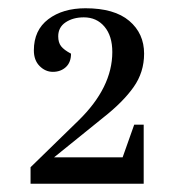

<svg xmlns="http://www.w3.org/2000/svg" viewBox="-20 -825 433 465"><path d="M54 -420 170 -533Q252 -613 252 -699Q252 -738 233 -760.5Q214 -783 183 -783Q157 -783 139 -771Q121 -759 121 -737Q121 -722 128 -713Q135 -704 152 -695Q152 -674 139.5 -662.5Q127 -651 108 -651Q90 -651 76 -665Q62 -679 62 -703Q62 -752 97 -778.5Q132 -805 187 -805Q257 -805 293 -774.5Q329 -744 329 -695Q329 -650 303.5 -614Q278 -578 231 -541L111 -444H277L305 -523H328V-380H54Z"/></svg>

Font: Prata
Style: Regular
Weight: 400
Designer: Ivan Petrov
Foundry: Cyreal
Version: Version 2.000